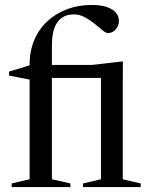

<svg xmlns="http://www.w3.org/2000/svg" viewBox="-20 -755 604 775"><path d="M413 -440.5H126L105.5 -432.5L16.5 -450V-466L112 -495L134.5 -493H352.5L472.5 -507H476L475.5 -413.5V-31.5L548 -14.5V0H315V-14.5L387.5 -31.5V-464.5ZM189.5 -31.5 264 -14.5V0H27V-14.5L99.5 -31.5V-493.5Q99.5 -550 118.8 -594.5Q138 -639 172.5 -670.5Q207 -702 252.5 -718.5Q298 -735 350 -735Q387.5 -735 411.8 -726.5Q436 -718 448 -703.5Q460 -689 460 -671Q460 -658 454.2 -646.8Q448.5 -635.5 438.2 -628.5Q428 -621.5 415 -621.5Q407.5 -621.5 393.8 -632.8Q380 -644 361.8 -659Q343.5 -674 322.2 -685.5Q301 -697 278 -697Q250 -697 230.2 -683.8Q210.5 -670.5 200 -643Q189.5 -615.5 189.5 -571.5Z"/></svg>

Font: Newsreader 60pt
Style: Regular
Weight: 400
Designer: Hugues Gentile
Foundry: Production Type
Version: Version 1.003